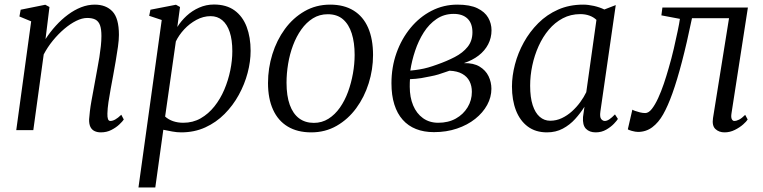

<svg xmlns="http://www.w3.org/2000/svg" viewBox="-20 -576 3378 850"><path d="M181.5 -403Q202 -434.5 227.2 -462.2Q252.5 -490 280.8 -511Q309 -532 339 -543.8Q369 -555.5 399.5 -555.5Q449.5 -555.5 478 -525.2Q506.5 -495 506.5 -421.5Q506.5 -399.5 502.2 -369Q498 -338.5 492.2 -305.2Q486.5 -272 481 -242Q476 -214.5 470.2 -183.8Q464.5 -153 460.2 -124.2Q456 -95.5 455.5 -73.5Q455 -57.5 458 -49Q461 -40.5 468.5 -40.5Q478.5 -40.5 490.2 -47Q502 -53.5 517 -68L528 -47Q523 -39 508.5 -25.2Q494 -11.5 473.2 -0.8Q452.5 10 426.5 10Q410.5 10 398.5 4.2Q386.5 -1.5 380.2 -14.2Q374 -27 374.5 -48Q375.5 -63 378 -84Q380.5 -105 384.8 -129Q389 -153 393.8 -177.8Q398.5 -202.5 402.5 -225.5Q406.5 -248.5 411.2 -273.2Q416 -298 420 -323.2Q424 -348.5 426.5 -372.2Q429 -396 429 -416.5Q429 -447 422.8 -464.2Q416.5 -481.5 402.8 -489Q389 -496.5 366 -496.5Q343.5 -496.5 317.2 -483.5Q291 -470.5 264.5 -448Q238 -425.5 214.2 -396.5Q190.5 -367.5 173.5 -335L127.5 0H52L118 -481.5L66 -503L71.5 -533L180.5 -555L199 -545Z M593 254 696 -487.5 640.5 -506 646 -533 759 -555 777 -545 765 -456.5Q781.5 -483 806 -505.8Q830.5 -528.5 861.5 -542.2Q892.5 -556 927 -556Q982.5 -556 1018.5 -529.8Q1054.5 -503.5 1072 -457.2Q1089.5 -411 1089.5 -351Q1089.5 -303.5 1076.2 -253.2Q1063 -203 1037.2 -156Q1011.5 -109 974.2 -71.5Q937 -34 888.8 -12Q840.5 10 782 10Q763 10 742.5 6.2Q722 2.5 703 -1.5L667.5 254ZM711 -60Q726 -46.5 746.5 -39.5Q767 -32.5 791.5 -32.5Q834 -32.5 868.5 -52.2Q903 -72 929.2 -105Q955.5 -138 973 -179.2Q990.5 -220.5 999.5 -264.5Q1008.5 -308.5 1008.5 -349.5Q1008.5 -399.5 997 -434Q985.5 -468.5 964 -486.5Q942.5 -504.5 912.5 -504.5Q880 -504.5 849.5 -488Q819 -471.5 795.2 -445.8Q771.5 -420 758.5 -392.5Z M1441.5 -555.5Q1503 -555.5 1545.5 -529.2Q1588 -503 1609.8 -453Q1631.5 -403 1631.5 -332.5Q1631.5 -268.5 1612.2 -207.2Q1593 -146 1557 -97Q1521 -48 1470.5 -19Q1420 10 1358 10Q1296.5 10 1253.8 -15.8Q1211 -41.5 1188.8 -90.5Q1166.5 -139.5 1166.5 -208.5Q1166.5 -274 1185.8 -336Q1205 -398 1241.2 -447.5Q1277.5 -497 1328.2 -526.2Q1379 -555.5 1441.5 -555.5ZM1431 -513Q1394.5 -513 1365.2 -494.8Q1336 -476.5 1314 -445.5Q1292 -414.5 1277.2 -375.2Q1262.5 -336 1255.5 -293.2Q1248.5 -250.5 1248.5 -210Q1248.5 -151.5 1262.8 -112Q1277 -72.5 1304 -52.2Q1331 -32 1369.5 -32Q1405 -32 1434 -50.2Q1463 -68.5 1484.8 -99.5Q1506.5 -130.5 1520.8 -169.5Q1535 -208.5 1542.5 -250.8Q1550 -293 1550 -333Q1550 -387.5 1537.2 -427.8Q1524.5 -468 1498.5 -490.5Q1472.5 -513 1431 -513Z M1901 9Q1856.5 9 1821.8 -4.8Q1787 -18.5 1762.8 -45.8Q1738.5 -73 1725.8 -113.5Q1713 -154 1713 -207.5Q1713 -278.5 1735.2 -341.2Q1757.5 -404 1797.5 -452.5Q1837.5 -501 1890.5 -528.2Q1943.5 -555.5 2005 -555.5Q2060.5 -555.5 2093.5 -539.5Q2126.5 -523.5 2141.2 -497.8Q2156 -472 2156 -442Q2156 -408.5 2141.2 -380Q2126.5 -351.5 2099 -330.2Q2071.5 -309 2033.5 -296.5Q2076.5 -297.5 2103.2 -281.2Q2130 -265 2142.8 -238.8Q2155.5 -212.5 2155.5 -183Q2155.5 -146 2136.8 -111.5Q2118 -77 2083.8 -49.8Q2049.5 -22.5 2003 -6.8Q1956.5 9 1901 9ZM1920 -32.5Q1964.5 -32.5 1997.8 -51Q2031 -69.5 2050 -100.8Q2069 -132 2069 -169.5Q2069 -196 2058.5 -216.5Q2048 -237 2026.2 -249.2Q2004.5 -261.5 1970 -263Q1962.5 -261 1950 -256.2Q1937.5 -251.5 1921 -246.5Q1904.5 -241.5 1885.5 -238Q1867.5 -234 1844.8 -230.2Q1822 -226.5 1795 -225.5Q1794.5 -217.5 1794.2 -209.5Q1794 -201.5 1794 -192Q1794 -145.5 1809 -109.5Q1824 -73.5 1852.5 -53Q1881 -32.5 1920 -32.5ZM1796.5 -263.5Q1819 -265.5 1838 -268.8Q1857 -272 1875.5 -277.2Q1894 -282.5 1914.5 -290Q1957.5 -305 1993.2 -323.5Q2029 -342 2050.2 -368.5Q2071.5 -395 2071.5 -433Q2071.5 -472.5 2049.8 -493.5Q2028 -514.5 1988.5 -514.5Q1946 -514.5 1912.8 -492Q1879.5 -469.5 1856 -432.5Q1832.5 -395.5 1817.8 -351.2Q1803 -307 1796.5 -263.5Z M2638 -82.5Q2634.5 -58 2641.5 -49.2Q2648.5 -40.5 2657.5 -40.5Q2667 -40.5 2678 -48Q2689 -55.5 2702.5 -69.5L2715.5 -49.5Q2711.5 -42.5 2698 -28.2Q2684.5 -14 2663.8 -2Q2643 10 2617 10Q2589.5 10 2574 -6Q2558.5 -22 2561 -58L2567.5 -103.5Q2550 -75.5 2526.2 -49.2Q2502.5 -23 2471.5 -6.5Q2440.5 10 2401.5 10Q2351 10 2316.5 -15.8Q2282 -41.5 2264.2 -87.2Q2246.5 -133 2246.5 -193Q2246.5 -240 2259.8 -290.8Q2273 -341.5 2299 -388.5Q2325 -435.5 2363 -473.5Q2401 -511.5 2450.8 -533.5Q2500.5 -555.5 2561.5 -555.5Q2584 -555.5 2609.5 -549.8Q2635 -544 2655.5 -534L2706 -553.5ZM2620.5 -488Q2607.5 -500.5 2589.2 -507Q2571 -513.5 2549 -513.5Q2506.5 -513.5 2471.5 -495Q2436.5 -476.5 2409.8 -444.8Q2383 -413 2364.5 -372Q2346 -331 2336.5 -286Q2327 -241 2327 -196.5Q2327 -145 2338.2 -110.5Q2349.5 -76 2369.5 -58.8Q2389.5 -41.5 2415.5 -41.5Q2443 -41.5 2467.2 -53Q2491.5 -64.5 2512 -83Q2532.5 -101.5 2548.8 -123.8Q2565 -146 2575.5 -168Z M3218.5 -75Q3215.5 -56.5 3219.8 -48.5Q3224 -40.5 3230.5 -40.5Q3240.5 -40.5 3252.2 -46.5Q3264 -52.5 3279 -67.5L3290 -47Q3285 -38.5 3269.8 -25Q3254.5 -11.5 3233 -0.8Q3211.5 10 3187.5 10Q3163 10 3147.2 -4.8Q3131.5 -19.5 3136.5 -53L3207.5 -495.5H3043.5Q3020.5 -384.5 2999 -302.5Q2977.5 -220.5 2957 -163.2Q2936.5 -106 2916 -70Q2895.5 -33.5 2867.8 -12.8Q2840 8 2804.5 8Q2793.5 8 2777.2 3.5Q2761 -1 2759.5 -4L2779.5 -90.5Q2782 -88.5 2791.5 -85Q2801 -81.5 2813.2 -78.5Q2825.5 -75.5 2836.5 -75.5Q2851.5 -75.5 2865.8 -93.8Q2880 -112 2893.5 -141.2Q2907 -170.5 2918.8 -205.2Q2930.5 -240 2940 -273.5Q2953 -317.5 2963 -360.8Q2973 -404 2980.2 -438.8Q2987.5 -473.5 2990 -492.5L2908 -508L2912.5 -542.5H3291Z"/></svg>

Font: Merriweather 48pt Light
Style: Italic
Weight: 300
Italic angle: -7.8°
Version: Version 2.101